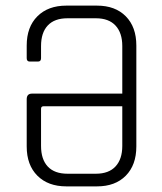

<svg xmlns="http://www.w3.org/2000/svg" viewBox="-20 -663 578 683"><path d="M415 -285H135Q126 -285 126 -276V-144Q126 -96 150 -70.5Q174 -45 220 -45H321Q367 -45 391 -71Q415 -97 415 -144ZM415 -330V-499Q415 -546 391 -572Q367 -598 321 -598H220Q174 -598 150 -572.5Q126 -547 126 -499V-456Q126 -444 115 -444H86Q75 -444 75 -456V-501Q75 -567 113 -605Q151 -643 216 -643H325Q390 -643 427.5 -605Q465 -567 465 -501V-142Q465 -76 427.5 -38Q390 0 325 0H216Q151 0 113 -38Q75 -76 75 -142V-310Q75 -330 94 -330Z"/></svg>

Font: Rajdhani
Style: Regular
Weight: 400
Designer: Satya Rajpurohit, Jyotish Sonowal
Foundry: Indian Type Foundry
Version: Version 1.201 February 1, 2022